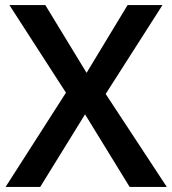

<svg xmlns="http://www.w3.org/2000/svg" viewBox="-20 -734 676 754"><path d="M635 0 395 -365 618 -714H481L320 -448L158 -714H17L239 -370L2 0H138L314 -285L489 0Z"/></svg>

Font: Noto Sans Sinhala SemiBold
Style: Regular
Weight: 600
Designer: Jelle Bosma - Monotype Design Team
Foundry: Monotype Imaging Inc.
Version: Version 2.006